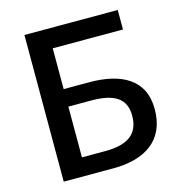

<svg xmlns="http://www.w3.org/2000/svg" viewBox="-109 -834 877 932"><g transform="rotate(-15 330.0 -368.5)"><path d="M97 0H346C506 0 615 -69 615 -226C615 -378 498 -434 342 -434H213V-639H566V-737H97ZM213 -91V-346H328C442 -346 501 -311 501 -224C501 -132 444 -91 330 -91Z"/></g></svg>

Font: Noto Sans CJK HK Medium
Style: Regular
Weight: 500
Designer: Ryoko NISHIZUKA 西塚涼子 (kana, bopomofo & ideographs); Paul D. Hunt (Latin, Greek & Cyrillic); Sandoll Communications 산돌커뮤니
Foundry: Adobe
Version: Version 2.004;hotconv 1.0.118;makeotfexe 2.5.65603